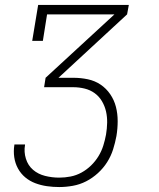

<svg xmlns="http://www.w3.org/2000/svg" viewBox="-20 -550 640 775"><path d="M219 205Q194 205 169.5 201.5Q145 198 122.5 189.5Q100 181 82 166Q64 151 52.5 130Q41 109 37.5 84.5Q34 60 38 35Q38 34 38 33.5Q38 33 39 33H81Q81 33 81 33.5Q81 34 81 35Q76 63 84.5 90.5Q93 118 113.5 135.5Q134 153 162 160Q190 167 219 167Q242 167 265 162.5Q288 158 309 146.5Q330 135 347.5 118Q365 101 377.5 80.5Q390 60 397 37.5Q404 15 408 -7Q412 -31 412.5 -54.5Q413 -78 408 -100Q403 -122 391.5 -141.5Q380 -161 362 -174Q344 -187 321.5 -192.5Q299 -198 276 -198H158L164 -236L442 -492H170L153 -385H110L134 -530H500L493 -492L216 -236H276Q306 -236 334.5 -230Q363 -224 386 -208.5Q409 -193 425 -169.5Q441 -146 448 -118.5Q455 -91 455 -61Q455 -31 450 -1Q445 26 436.5 53Q428 80 412.5 104.5Q397 129 375 149Q353 169 327.5 182Q302 195 274 200Q246 205 219 205Z"/></svg>

Font: Iosevka Slab XLtExObl
Style: Regular
Weight: 200
Width: 7
Italic angle: -9°
Monospace: yes
Designer: Belleve Invis
Foundry: Belleve Invis
Version: Version 11.1.1; ttfautohint (v1.8.3)